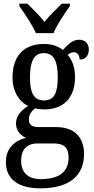

<svg xmlns="http://www.w3.org/2000/svg" viewBox="-20 -786 510 1044"><path d="M175 -606H271C289 -651 333 -715 360 -753V-766H316C287 -737 248 -701 222 -667C196 -701 158 -737 129 -766H85V-753C112 -715 156 -651 175 -606ZM200 238C361 238 437 166 437 51C437 -31 393 -95 285 -95H191C155 -95 137 -107 137 -136C137 -164 154 -185 171 -197C183 -193 207 -191 221 -191C334 -191 388 -264 388 -366C388 -426 370 -461 348 -488C358 -496 368 -502 383 -502C401 -502 413 -484 413 -462C448 -462 463 -488 463 -517C463 -546 445 -570 410 -570C369 -570 341 -534 322 -514C299 -533 264 -547 221 -547C104 -547 48 -477 48 -362C48 -292 82 -234 133 -210C94 -185 67 -156 67 -115C67 -71 96 -48 122 -36C63 -24 12 18 12 95C12 185 74 238 200 238ZM219 -240C164 -240 143 -282 143 -364C143 -451 164 -497 218 -497C274 -497 294 -453 294 -365C294 -281 275 -240 219 -240ZM202 188C127 188 95 147 95 89C95 14 140 -6 182 -6H273C325 -6 353 14 353 71C353 137 315 188 202 188Z"/></svg>

Font: Noto Serif Condensed Medium
Style: Regular
Weight: 500
Width: 3
Designer: Monotype Design Team
Foundry: Monotype Imaging Inc.
Version: Version 2.015